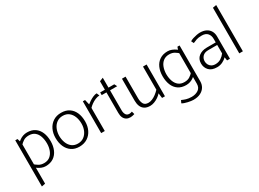

<svg xmlns="http://www.w3.org/2000/svg" viewBox="-37 -1507 3419 2537"><g transform="rotate(-30 1672.0 -238.0)"><path d="M129 208V-418L108 -485H74V219ZM120 -381Q146 -411 178.5 -431.5Q211 -452 260 -452Q315 -452 349.5 -424Q384 -396 400.5 -348Q417 -300 417 -240Q417 -184 399 -136.5Q381 -89 345.5 -61Q310 -33 256 -33Q208 -33 175 -53.5Q142 -74 117 -97L97 -61Q114 -45 138.5 -28Q163 -11 192.5 1Q222 13 254 13Q326 13 375 -20Q424 -53 449 -111Q474 -169 474 -241Q474 -317 450 -374.5Q426 -432 378.5 -465Q331 -498 259 -498Q227 -498 198.5 -488.5Q170 -479 145 -461.5Q120 -444 100 -420Z M771 13Q699 13 650 -20.5Q601 -54 575.5 -112Q550 -170 550 -245Q550 -317 577.5 -374Q605 -431 656 -464.5Q707 -498 778 -498Q850 -498 899 -465.5Q948 -433 973.5 -375.5Q999 -318 999 -240Q999 -168 971.5 -111Q944 -54 893 -21Q842 12 771 13ZM772 -33Q826 -33 864 -61Q902 -89 922.5 -136Q943 -183 943 -239Q943 -299 924 -347Q905 -395 868.5 -423.5Q832 -452 777 -452Q724 -452 685.5 -424Q647 -396 627 -349.5Q607 -303 606 -246Q606 -187 625 -138.5Q644 -90 681 -61.5Q718 -33 772 -33Z M1160 0V-352Q1179 -373 1207.5 -393.5Q1236 -414 1269.5 -428Q1303 -442 1333 -442L1316 -485Q1291 -485 1260.5 -472Q1230 -459 1202.5 -441Q1175 -423 1157 -408L1139 -485H1105V0Z M1577 -472H1489V-623L1434 -601V-472H1362V-431H1434V-116Q1434 -74 1447.5 -45.5Q1461 -17 1486 -2Q1511 13 1544 13Q1557 13 1569.5 11Q1582 9 1592.5 6Q1603 3 1610 1L1598 -43Q1593 -41 1580.5 -37.5Q1568 -34 1557 -34Q1520 -34 1504.5 -60.5Q1489 -87 1489 -123V-431H1598Z M2023 -485V-132Q1997 -104 1967 -81.5Q1937 -59 1906.5 -46.5Q1876 -34 1849 -34Q1795 -34 1776 -69Q1757 -104 1757 -154V-485H1702V-148Q1702 -102 1716.5 -65.5Q1731 -29 1763.5 -8Q1796 13 1848 13Q1878 13 1911 1Q1944 -11 1974 -31.5Q2004 -52 2024 -76L2034 0H2078V-485Z M2581 -485H2548L2526 -420V67Q2526 127 2484 155.5Q2442 184 2381 184Q2332 183 2299.5 173Q2267 163 2237 149L2218 189Q2232 198 2254 205.5Q2276 213 2300 218.5Q2324 224 2346 227Q2368 230 2383 230Q2447 230 2491 208Q2535 186 2558 148Q2581 110 2581 62ZM2536 -104Q2510 -74 2478 -53.5Q2446 -33 2397 -33Q2343 -33 2308 -61Q2273 -89 2256 -137.5Q2239 -186 2239 -245Q2240 -302 2257.5 -349Q2275 -396 2311 -424Q2347 -452 2400 -452Q2449 -452 2481.5 -431.5Q2514 -411 2539 -388L2559 -424Q2544 -441 2519.5 -457.5Q2495 -474 2465 -486Q2435 -498 2403 -498Q2332 -498 2282.5 -465Q2233 -432 2208 -374.5Q2183 -317 2183 -244Q2183 -169 2206.5 -111Q2230 -53 2278 -20Q2326 13 2397 13Q2429 13 2458 3.5Q2487 -6 2511.5 -24Q2536 -42 2556 -65Z M2763 -136Q2763 -180 2792 -211Q2821 -242 2881 -242H3015V-113Q2991 -80 2954.5 -56.5Q2918 -33 2871 -33Q2835 -33 2811 -47.5Q2787 -62 2775 -86Q2763 -110 2763 -136ZM2760 -418Q2788 -431 2818 -441.5Q2848 -452 2899 -452Q2958 -452 2986.5 -419Q3015 -386 3015 -336V-281H2880Q2804 -281 2755.5 -243Q2707 -205 2707 -136Q2707 -73 2747.5 -30Q2788 13 2870 13Q2915 13 2954.5 -6.5Q2994 -26 3018 -52L3026 0H3070V-340Q3070 -388 3049.5 -423.5Q3029 -459 2990.5 -478.5Q2952 -498 2896 -498Q2876 -498 2846.5 -492.5Q2817 -487 2788.5 -478Q2760 -469 2741 -456Z M3267 0V-706L3212 -696V0Z"/></g></svg>

Font: Catamaran ExtraLight
Style: Regular
Weight: 250
Designer: Pria Ravichandran
Version: Version 2.000